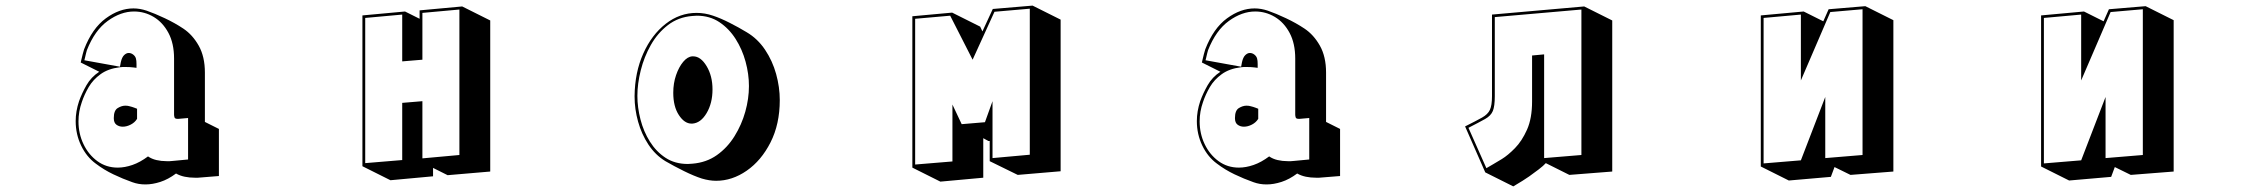

<svg xmlns="http://www.w3.org/2000/svg" viewBox="-20 -581 8040 685"><path d="M699 52Q693 53 686.5 53Q680 53 675 53Q656 53 639 49.5Q622 46 608 38Q580 59 552 68Q524 77 499 77Q486 77 474.5 75Q463 73 452 69Q418 57 384.5 41Q351 25 322 3Q289 -21 269.5 -61.5Q250 -102 250 -149Q250 -184 262 -220Q272 -248 288.5 -277Q305 -306 334 -325L268 -358Q268 -358 270 -367Q272 -376 275 -387.5Q278 -399 280 -405Q309 -480 357.5 -515.5Q406 -551 456 -551Q479 -551 503 -543Q532 -533 568 -516Q604 -499 634 -479Q667 -457 689 -418Q711 -379 711 -322V-146L761 -121V47ZM617 -157H613Q604 -157 602.5 -162.5Q601 -168 601 -172V-372Q601 -426 581 -463.5Q561 -501 528.5 -520.5Q496 -540 458 -540Q411 -540 364.5 -506.5Q318 -473 290 -402Q289 -400 287 -391Q285 -382 283 -374Q281 -366 281 -366L408 -343L411 -359Q415 -377 423 -384.5Q431 -392 439 -392Q448 -392 455.5 -386Q463 -380 465 -372Q467 -365 467 -352Q467 -339 467 -339Q467 -339 455 -340.5Q443 -342 427 -342Q423 -342 417.5 -342Q412 -342 407 -341Q366 -336 339 -316.5Q312 -297 296.5 -270.5Q281 -244 272 -217Q260 -183 260 -148Q260 -104 278 -66.5Q296 -29 327.5 -6Q359 17 400 17Q425 17 452.5 7.5Q480 -2 508 -23Q521 -14 538 -10Q555 -6 574 -6Q580 -6 586 -6Q592 -6 598 -7L651 -12V-160ZM469 -157Q461 -144 446.5 -136.5Q432 -129 418 -129Q405 -129 395.5 -136Q386 -143 386 -159V-160Q386 -187 400 -195.5Q414 -204 427 -204Q432 -204 435.5 -203.5Q439 -203 442 -202Q451 -200 460 -196.5Q469 -193 469 -193Z M1525 18V48L1373 62L1273 12V-526L1425 -540L1477 -514V-544L1629 -558L1729 -508V31L1577 44ZM1487 -535V-368L1415 -362V-529L1283 -517V1L1415 -10V-214L1487 -220V-16L1619 -28V-547Z M2244 -239Q2245 -323 2275 -390Q2305 -457 2355 -496Q2405 -535 2465 -535Q2495 -535 2524 -525Q2551 -516 2583.5 -499.5Q2616 -483 2644 -466Q2683 -443 2709.5 -403.5Q2736 -364 2749 -317Q2762 -270 2762 -224Q2762 -138 2729 -73Q2696 -8 2644 28Q2592 64 2535 64Q2511 64 2484 56Q2456 47 2420.5 29.5Q2385 12 2354 -6Q2318 -28 2293.5 -65Q2269 -102 2256.5 -147Q2244 -192 2244 -236ZM2450 3Q2500 -1 2537.5 -27.5Q2575 -54 2600.5 -95Q2626 -136 2639 -182.5Q2652 -229 2652 -274Q2652 -317 2640 -361Q2628 -405 2604.5 -442Q2581 -479 2546.5 -502Q2512 -525 2466 -525Q2462 -525 2458 -524.5Q2454 -524 2450 -524Q2400 -520 2363 -491.5Q2326 -463 2302 -420.5Q2278 -378 2266 -330Q2254 -282 2254 -239Q2254 -198 2265 -155Q2276 -112 2298.5 -76Q2321 -40 2354.5 -18Q2388 4 2434 4Q2438 4 2442 3.5Q2446 3 2450 3ZM2447 -140Q2422 -140 2402 -170.5Q2382 -201 2382 -250Q2382 -284 2392 -313Q2402 -342 2417.5 -360.5Q2433 -379 2450 -380H2453Q2480 -380 2501 -345Q2522 -310 2522 -262Q2522 -213 2501 -177.5Q2480 -142 2450 -140Z M3511 -6V-78H3506L3488 -88V53L3335 67L3235 17V-523L3377 -536L3477 -486L3485 -469L3522 -549L3664 -561L3764 -511V30L3611 43ZM3528 -539 3450 -368 3370 -525 3245 -514V6L3378 -5V-208L3411 -138L3494 -145L3521 -220V-17L3654 -29V-550Z M4699 52Q4693 53 4686.5 53Q4680 53 4675 53Q4656 53 4639 49.5Q4622 46 4608 38Q4580 59 4552 68Q4524 77 4499 77Q4486 77 4474.5 75Q4463 73 4452 69Q4418 57 4384.5 41Q4351 25 4322 3Q4289 -21 4269.5 -61.5Q4250 -102 4250 -149Q4250 -184 4262 -220Q4272 -248 4288.5 -277Q4305 -306 4334 -325L4268 -358Q4268 -358 4270 -367Q4272 -376 4275 -387.5Q4278 -399 4280 -405Q4309 -480 4357.5 -515.5Q4406 -551 4456 -551Q4479 -551 4503 -543Q4532 -533 4568 -516Q4604 -499 4634 -479Q4667 -457 4689 -418Q4711 -379 4711 -322V-146L4761 -121V47ZM4617 -157H4613Q4604 -157 4602.5 -162.5Q4601 -168 4601 -172V-372Q4601 -426 4581 -463.5Q4561 -501 4528.5 -520.5Q4496 -540 4458 -540Q4411 -540 4364.5 -506.5Q4318 -473 4290 -402Q4289 -400 4287 -391Q4285 -382 4283 -374Q4281 -366 4281 -366L4408 -343L4411 -359Q4415 -377 4423 -384.5Q4431 -392 4439 -392Q4448 -392 4455.5 -386Q4463 -380 4465 -372Q4467 -365 4467 -352Q4467 -339 4467 -339Q4467 -339 4455 -340.5Q4443 -342 4427 -342Q4423 -342 4417.5 -342Q4412 -342 4407 -341Q4366 -336 4339 -316.5Q4312 -297 4296.5 -270.5Q4281 -244 4272 -217Q4260 -183 4260 -148Q4260 -104 4278 -66.5Q4296 -29 4327.5 -6Q4359 17 4400 17Q4425 17 4452.5 7.5Q4480 -2 4508 -23Q4521 -14 4538 -10Q4555 -6 4574 -6Q4580 -6 4586 -6Q4592 -6 4598 -7L4651 -12V-160ZM4469 -157Q4461 -144 4446.5 -136.5Q4432 -129 4418 -129Q4405 -129 4395.5 -136Q4386 -143 4386 -159V-160Q4386 -187 4400 -195.5Q4414 -204 4427 -204Q4432 -204 4435.5 -203.5Q4439 -203 4442 -202Q4451 -200 4460 -196.5Q4469 -193 4469 -193Z M5495 1Q5487 10 5469.5 23.5Q5452 37 5435.5 48.5Q5419 60 5412 64L5379 84L5279 34L5207 -130Q5247 -150 5267.5 -161.5Q5288 -173 5295.5 -189Q5303 -205 5303 -238V-529L5632 -558L5732 -508V31L5579 43ZM5313 -520V-238Q5313 -202 5306 -185Q5299 -168 5278.5 -156.5Q5258 -145 5219 -125L5283 19L5307 5Q5316 0 5338 -13.5Q5360 -27 5385 -52.5Q5410 -78 5428 -118.5Q5446 -159 5446 -219V-383L5489 -387V-17L5622 -28V-547Z M6525 15 6512 50 6362 63 6262 13V-526L6415 -540L6485 -505L6504 -548L6635 -559L6735 -509V31L6582 43ZM6510 -538 6405 -294V-529L6272 -517V2L6405 -9L6492 -235V-17L6625 -28V-548Z M7525 15 7512 50 7362 63 7262 13V-526L7415 -540L7485 -505L7504 -548L7635 -559L7735 -509V31L7582 43ZM7510 -538 7405 -294V-529L7272 -517V2L7405 -9L7492 -235V-17L7625 -28V-548Z"/></svg>

Font: Rampart One
Style: Regular
Weight: 400
Designer: Fontworks Inc.
Foundry: Fontworks Inc.
Version: Version 1.100